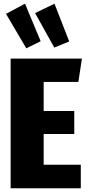

<svg xmlns="http://www.w3.org/2000/svg" viewBox="-20 -1009 471 1029"><path d="M419 -695 400 -570H214V-414H378V-291H214V-126H413V0H37V-695ZM114 -989 198 -788 121 -750 12 -935ZM272 -989 351 -787 271 -754 168 -939Z"/></svg>

Font: Fira Sans Extra Condensed ExtraBold
Style: Regular
Weight: 800
Width: 1
Designer: Carrois Corporate & Edenspiekermann AG
Foundry: Carrois Corporate GbR & Edenspiekermann AG
Version: Version 4.203